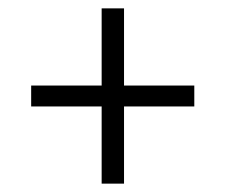

<svg xmlns="http://www.w3.org/2000/svg" viewBox="-20 -541 539 459"><path d="M276.5 -102H223V-521H276.5ZM54.5 -286.5V-336.5H444.5V-286.5Z"/></svg>

Font: Anek Odia Medium Light
Style: Regular
Weight: 300
Version: Version 1.003